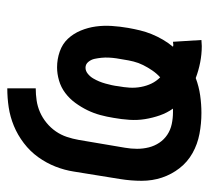

<svg xmlns="http://www.w3.org/2000/svg" viewBox="-44 -534 587 540"><g transform="rotate(-90 250.0 -264.5)"><path d="M390 9Q367 9 344 4.5Q321 0 300 -8Q276 1 251 4.5Q226 8 202 8Q172 8 143 2.5Q114 -3 89 -17Q64 -31 46.5 -53.5Q29 -76 20 -103Q11 -130 11 -160Q11 -190 16 -221L37 -351Q41 -377 51 -402.5Q61 -428 77.5 -451Q94 -474 117 -491.5Q140 -509 165.5 -519.5Q191 -530 217.5 -534Q244 -538 271 -538V-458Q254 -458 237 -455.5Q220 -453 204 -446Q188 -439 174 -427.5Q160 -416 150 -401.5Q140 -387 134.5 -370.5Q129 -354 126 -337L104 -207Q101 -190 101 -173Q101 -156 105 -140Q109 -124 118 -110.5Q127 -97 140.5 -88Q154 -79 170.5 -75.5Q187 -72 204 -72Q206 -72 208.5 -72Q211 -72 214 -72Q202 -89 195 -109Q188 -129 184.5 -150.5Q181 -172 182.5 -194.5Q184 -217 188 -239Q191 -258 196 -276.5Q201 -295 209.5 -312.5Q218 -330 230 -346.5Q242 -363 258 -375Q274 -387 293 -392.5Q312 -398 330 -398Q353 -398 374.5 -390.5Q396 -383 410.5 -367.5Q425 -352 433.5 -331.5Q442 -311 445 -289Q448 -267 446.5 -244Q445 -221 441 -198Q438 -181 434 -164.5Q430 -148 423.5 -132Q417 -116 408 -100.5Q399 -85 388 -72Q389 -72 390 -71.5Q391 -71 393 -71Q395 -71 397.5 -71.5Q400 -72 402 -72L407 8Q403 8 398.5 8.5Q394 9 390 9ZM302 -108Q313 -118 321.5 -130.5Q330 -143 336.5 -156Q343 -169 346.5 -183Q350 -197 352 -211Q354 -221 355.5 -231.5Q357 -242 357.5 -252.5Q358 -263 357 -273Q356 -283 354 -292.5Q352 -302 345.5 -310Q339 -318 329 -318Q320 -318 312 -311.5Q304 -305 299 -296.5Q294 -288 290.5 -279.5Q287 -271 284.5 -262Q282 -253 280 -244Q278 -235 277 -226Q274 -210 273 -194Q272 -178 275 -162Q278 -146 284.5 -132.5Q291 -119 302 -108Z"/></g></svg>

Font: Iosevka Curly Medium Oblique
Style: Regular
Weight: 500
Italic angle: -9°
Monospace: yes
Designer: Belleve Invis
Foundry: Belleve Invis
Version: Version 11.1.0; ttfautohint (v1.8.3)